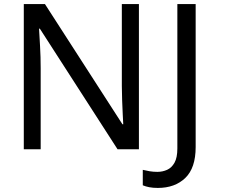

<svg xmlns="http://www.w3.org/2000/svg" viewBox="-20 -734 1213 944"><path d="M663 0H558L176 -593H172Q174 -558 177 -506Q180 -454 180 -399V0H97V-714H201L582 -123H586Q585 -139 583.5 -171Q582 -203 580.5 -241Q579 -279 579 -311V-714H663ZM756 190Q732 190 714 186.5Q696 183 682 177V101Q698 105 716 108Q734 111 754 111Q779 111 801.5 101Q824 91 838 66Q852 41 852 -4V-714H942V-11Q942 92 891 141Q840 190 756 190Z"/></svg>

Font: Noto Sans IKEA
Style: Regular
Weight: 400
Designer: Monotype Design Team
Foundry: Monotype Imaging Inc.
Version: Version 2.001